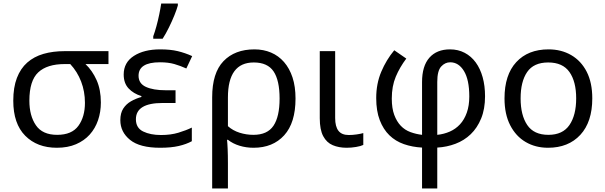

<svg xmlns="http://www.w3.org/2000/svg" viewBox="-20 -825 3421 1085"><path d="M346 -536H593V-463H463Q502 -426 526 -372Q550 -318 550 -246Q550 -192 534 -145.5Q518 -99 487 -64.5Q456 -30 409.5 -10Q363 10 301 10Q190 10 122.5 -58Q55 -126 55 -256Q55 -331 75.5 -384.5Q96 -438 134 -471.5Q172 -505 225.5 -520.5Q279 -536 346 -536ZM146 -256Q146 -171 183 -117Q220 -63 303 -63Q386 -63 423 -114Q460 -165 460 -244Q460 -308 438.5 -364Q417 -420 377 -463H346Q246 -463 196 -416Q146 -369 146 -256Z M972 -315V-243H899Q748 -243 748 -151Q748 -102 789 -82Q830 -62 890 -62Q945 -62 988 -75Q1031 -88 1064 -104V-27Q1033 -10 990 0Q947 10 885 10Q770 10 715 -34.5Q660 -79 660 -146Q660 -186 676.5 -211.5Q693 -237 720 -252.5Q747 -268 779 -277V-282Q734 -296 706.5 -325.5Q679 -355 679 -404Q679 -472 736.5 -509Q794 -546 885 -546Q943 -546 984.5 -536Q1026 -526 1066 -508L1033 -438Q1000 -453 965.5 -463Q931 -473 884 -473Q763 -473 763 -397Q763 -353 804.5 -334Q846 -315 916 -315ZM846 -606V-620Q855 -644 864 -677Q873 -710 880 -744Q887 -778 891 -805H985V-794Q979 -772 965.5 -738.5Q952 -705 934.5 -669.5Q917 -634 899 -606Z M1179 240V-275Q1179 -413 1243 -479.5Q1307 -546 1418 -546Q1469 -546 1511.5 -528Q1554 -510 1585 -474.5Q1616 -439 1633 -387.5Q1650 -336 1650 -268Q1650 -131 1586 -60.5Q1522 10 1413 10Q1371 10 1333.5 -1.5Q1296 -13 1268 -35H1263Q1265 -18 1266.5 17.5Q1268 53 1268 98V240ZM1268 -274V-112Q1296 -87 1334 -75Q1372 -63 1412 -63Q1491 -63 1525.5 -114.5Q1560 -166 1560 -268Q1560 -371 1526 -421.5Q1492 -472 1414 -472Q1268 -472 1268 -274Z M1874 -536V-158Q1874 -110 1892.5 -86Q1911 -62 1951 -62Q1973 -62 1996.5 -65.5Q2020 -69 2033 -73V-6Q2019 1 1992 5.5Q1965 10 1939 10Q1895 10 1860.5 -4.5Q1826 -19 1806.5 -55.5Q1787 -92 1787 -157V-536Z M2208 -541 2276 -494Q2239 -445 2216.5 -391.5Q2194 -338 2194 -268Q2194 -213 2208 -175.5Q2222 -138 2245 -114Q2268 -90 2299.5 -78.5Q2331 -67 2365 -63V-361Q2365 -452 2406.5 -499Q2448 -546 2523 -546Q2569 -546 2606 -526.5Q2643 -507 2668.5 -472Q2694 -437 2707.5 -388.5Q2721 -340 2721 -281Q2721 -209 2699 -155.5Q2677 -102 2640 -66.5Q2603 -31 2554 -12.5Q2505 6 2451 9V240H2365V9Q2310 6 2262.5 -10.5Q2215 -27 2180.5 -60.5Q2146 -94 2126 -146Q2106 -198 2106 -271Q2106 -352 2134.5 -419.5Q2163 -487 2208 -541ZM2451 -63Q2489 -67 2522 -81.5Q2555 -96 2579.5 -122.5Q2604 -149 2618 -188.5Q2632 -228 2632 -280Q2632 -374 2602 -423.5Q2572 -473 2524 -473Q2495 -473 2473 -449Q2451 -425 2451 -362Z M3327 -269Q3327 -136 3259.5 -63Q3192 10 3077 10Q3006 10 2950.5 -22.5Q2895 -55 2863 -117.5Q2831 -180 2831 -269Q2831 -402 2897.5 -474Q2964 -546 3080 -546Q3152 -546 3208 -513.5Q3264 -481 3295.5 -419.5Q3327 -358 3327 -269ZM2922 -269Q2922 -174 2959.5 -118.5Q2997 -63 3079 -63Q3160 -63 3198 -118.5Q3236 -174 3236 -269Q3236 -364 3198 -418Q3160 -472 3078 -472Q2996 -472 2959 -418Q2922 -364 2922 -269Z"/></svg>

Font: BC Sans
Style: Regular
Weight: 400
Designer: Monotype Design Team
Province of B.C.
Foundry: Monotype Imaging Inc.
Version: Version 2.000;GOOG;noto-source:20170915:90ef993387c0